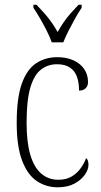

<svg xmlns="http://www.w3.org/2000/svg" viewBox="-20 -786 428 816"><path d="M225 10Q176 10 136.5 -16.5Q97 -43 74 -103.5Q51 -164 51 -263Q51 -371 73 -431.5Q95 -492 134 -517.5Q173 -543 223 -543Q264 -543 293.5 -529Q323 -515 338.5 -491.5Q354 -468 354 -438Q354 -425 349 -417Q344 -409 336 -405Q328 -401 316 -401Q316 -435 307 -460Q298 -485 277 -499Q256 -513 222 -513Q184 -513 154.5 -490.5Q125 -468 109 -414Q93 -360 93 -264Q93 -181 109 -127.5Q125 -74 155.5 -48Q186 -22 228 -22Q261 -22 284 -35.5Q307 -49 322.5 -70.5Q338 -92 346 -114Q351 -110 353.5 -103Q356 -96 356 -85Q356 -66 341 -44Q326 -22 297 -6Q268 10 225 10ZM200 -606Q192 -629 178.5 -655.5Q165 -682 150 -708Q135 -734 122 -753V-766H135Q154 -746 169.5 -728.5Q185 -711 198.5 -692Q212 -673 225 -650Q238 -673 251 -692Q264 -711 279.5 -728.5Q295 -746 314 -766H327V-753Q314 -734 299.5 -708Q285 -682 271.5 -655.5Q258 -629 249 -606Z"/></svg>

Font: Noto Serif Khmer Condensed ExtraLight
Style: Regular
Weight: 250
Width: 3
Designer: Danh Hong and the Monotype Design Team
Foundry: Monotype Imaging Inc.
Version: Version 2.004